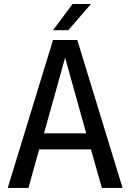

<svg xmlns="http://www.w3.org/2000/svg" viewBox="-20 -926 642 946"><path d="M241.2 -777.3H316.4L428.2 -906.2H337.4ZM18.1 0H120.1L172.9 -189.9H428.2L481.9 0H584L360.8 -729H241.2ZM196.8 -269 300.8 -642.1 404.8 -269Z"/></svg>

Font: Hack
Style: Regular
Weight: 400
Monospace: yes
Designer: Christopher Simpkins
Foundry: Christopher Simpkins
Version: Version 2.010